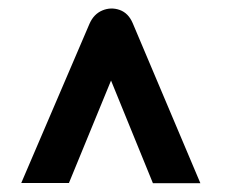

<svg xmlns="http://www.w3.org/2000/svg" viewBox="-20 -546 529 447"><path d="M336 -119.5 238.5 -358.5 140.5 -120H29.5L188.5 -491Q198.5 -513.5 218.5 -521.8Q238.5 -530 258.8 -522.8Q279 -515.5 289 -492L446.5 -119.5Z"/></svg>

Font: Public Sans Thin ExtraBold
Style: Regular
Weight: 800
Version: Version 1.007